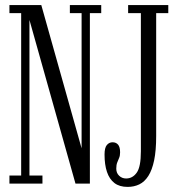

<svg xmlns="http://www.w3.org/2000/svg" viewBox="-20 -720 702 753"><path d="M17 0V-31.5H63V-668.5H17V-700H142L302.5 -129.5H300V-668.5H254V-700H377V-668.5H332.5V0H276L92.5 -652.5H95.5V-31.5H146.5V0ZM480.5 13Q448.5 13 428.8 -2.2Q409 -17.5 399.5 -45.8Q390 -74 390 -114Q390 -140.5 399 -151.2Q408 -162 421.5 -162Q435 -162 443 -152.8Q451 -143.5 451 -122.5Q451 -109.5 447.2 -100.8Q443.5 -92 439.8 -82.8Q436 -73.5 436 -58.5Q436 -41.5 447.2 -30.8Q458.5 -20 474.5 -20Q500 -20 516.2 -42.8Q532.5 -65.5 532.5 -126.5V-668.5H482.5V-700H640V-668.5H592.5V-186.5Q592.5 -129.5 584.5 -91.2Q576.5 -53 561.8 -30Q547 -7 526.5 3Q506 13 480.5 13Z"/></svg>

Font: Imbue Light
Style: Regular
Weight: 300
Designer: Tyler Finck
Foundry: Etcetera Type Company
Version: Version 1.102